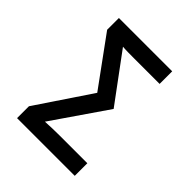

<svg xmlns="http://www.w3.org/2000/svg" viewBox="-198 -837 960 960"><g transform="rotate(45 281.5 -357.0)"><path d="M81 0H489V-89H295C261 -89 227 -88 192 -86L390 -374L203 -627C223 -625 258 -625 283 -625H464V-714H87V-631L275 -373L81 -84Z"/></g></svg>

Font: Noto Sans Mono SemiCondensed Medium
Style: Regular
Weight: 500
Width: 4
Designer: Monotype Design Team
Foundry: Monotype Imaging Inc.
Version: Version 2.014